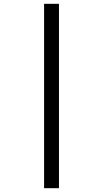

<svg xmlns="http://www.w3.org/2000/svg" viewBox="-20 -843 540 1006"><path d="M211 143V-823H289V143Z"/></svg>

Font: Zed Mono
Style: Regular
Weight: 400
Monospace: yes
Designer: Belleve Invis
Foundry: Belleve Invis
Version: Version 1.0.0; ttfautohint (v1.8.4)